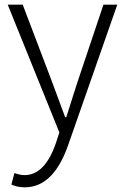

<svg xmlns="http://www.w3.org/2000/svg" viewBox="-20 -553 529 813"><path d="M85 240.2Q53.7 240.2 28.3 228.5L41 179.7Q65.4 188.5 84 188.5Q169.9 188.5 216.8 52.7L231.4 7.8L12.7 -533.2H76.2L200.2 -207Q237.3 -105.5 255.9 -56.6H260.7Q269.5 -85 287.6 -141.6Q305.7 -198.2 308.6 -207L418 -533.2H476.6L268.6 61.5Q206.1 240.2 85 240.2Z"/></svg>

Font: Gen Shin Gothic Light
Style: Regular
Weight: 200
Designer: [Source Han Sans]
Ryoko NISHIZUKA  (kana & ideographs); Paul D. Hunt (Latin, Greek & Cyrillic); Wenlong ZHANG  (bopomofo
Version: Version 1.002.20150607